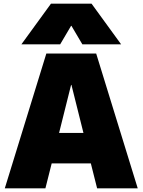

<svg xmlns="http://www.w3.org/2000/svg" viewBox="-20 -1020 772 1040"><path d="M231 -730H501L726 0H506L472 -135H260L226 0H6ZM432 -300 367 -560H365L300 -300ZM256 -1000H476L636 -780H426L367 -880H365L306 -780H96Z"/></svg>

Font: Enso Black
Style: Regular
Weight: 900
Designer: Coji Morishita
Foundry: UNDERFOREST DESIGN
Version: Version 1.000